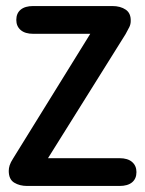

<svg xmlns="http://www.w3.org/2000/svg" viewBox="-20 -616 479 636"><path d="M279 -504 24 -92Q15 -78 12 -68.5Q9 -59 9 -50Q9 -22 27 -11Q45 0 70 0H376Q403 0 417.5 -12Q432 -24 432 -46Q432 -67 417.5 -79.5Q403 -92 376 -92H139L396 -503Q404 -517 408.5 -526.5Q413 -536 413 -546Q414 -572 396.5 -584Q379 -596 352 -596H90Q63 -596 48.5 -584Q34 -572 34 -550Q34 -529 48.5 -516.5Q63 -504 90 -504Z"/></svg>

Font: Beiruti SemiBold
Style: Regular
Weight: 600
Designer: Arlette Boutros
Foundry: Boutros
Version: Version 1.41